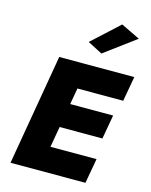

<svg xmlns="http://www.w3.org/2000/svg" viewBox="-142 -1081 919 1171"><g transform="rotate(15 317.5 -495.5)"><path d="M601 -933 404 -787 311 -835 481 -991ZM161 -700H289H635L607 -543H318L300 -440H571L544 -288H274L251 -157H542L514 0H41Z"/></g></svg>

Font: Jost* Heavy
Style: Italic
Weight: 800
Italic angle: -10°
Version: Version 3.7